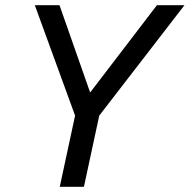

<svg xmlns="http://www.w3.org/2000/svg" viewBox="-20 -719 730 739"><path d="M690 -699 362 -274 303 0H210L269 -274L114 -699H209L327 -363L584 -699Z"/></svg>

Font: Fragment Mono SC
Style: Italic
Weight: 400
Italic angle: -12°
Monospace: yes
Designer: Wei Huang based on Nimbus Sans by URW Studio, based on Helvetica by Max Miedinger.
Foundry: Wei Huang
Version: Version 1.012; ttfautohint (v1.8.4.7-5d5b)